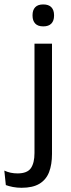

<svg xmlns="http://www.w3.org/2000/svg" viewBox="-78 -690 328 888"><path d="M81.5 -66.5V-488H162.5V-66.5ZM122 -568Q97 -568 84.8 -581.2Q72.5 -594.5 72.5 -617.5V-620Q72.5 -643.5 84.8 -656.5Q97 -669.5 122 -669.5Q147 -669.5 159.5 -656.5Q172 -643.5 172 -620V-617.5Q172 -594 159.5 -581Q147 -568 122 -568ZM22 178.5Q0.5 178.5 -18.5 174.8Q-37.5 171 -51 166L-58 99Q-44 105.5 -28.8 108.8Q-13.5 112 3 112Q48 112 64.8 87.8Q81.5 63.5 81.5 18V-136.5H162.5V22Q162.5 71 149 106Q135.5 141 104.5 159.8Q73.5 178.5 22 178.5Z"/></svg>

Font: Anek Tamil
Style: Regular
Weight: 400
Designer: Aadarsh Rajan (Tamil), Yesha Goshar (Latin)
Foundry: Ek Type
Version: Version 1.003